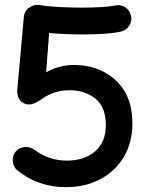

<svg xmlns="http://www.w3.org/2000/svg" viewBox="-20 -730 608 798"><path d="M524.4 -664.6C521 -679.7 513.2 -691.4 500.5 -699.7C487.3 -708 473.6 -710.4 458.5 -707C432.6 -701.7 379.9 -698.2 319.8 -698.2C286.6 -698.2 253.4 -699.2 220.7 -701.2C188 -703.1 163.6 -705.6 148.4 -708.5C131.3 -711.9 116.2 -709 102.5 -699.2C88.4 -689.5 80.6 -676.3 79.1 -660.2L51.8 -356.4C49.3 -321.8 69.3 -295.9 100.1 -295.9C117.2 -295.9 129.9 -303.7 144 -312C177.7 -336.9 217.3 -355 268.1 -355C312 -355 348.1 -343.3 377 -319.8C405.8 -295.9 419.9 -259.3 419.9 -210C419.9 -163.6 405.3 -127.4 376 -101.6C346.2 -75.7 307.1 -62.5 257.8 -62.5C205.1 -62.5 162.1 -78.6 122.6 -107.9C110.4 -116.2 96.7 -120.1 81.5 -118.7C66.4 -117.2 53.7 -110.8 44.4 -99.1C35.2 -87.4 31.2 -73.7 33.2 -58.6C34.7 -43 41.5 -30.3 53.2 -21C110.8 24.9 177.7 47.9 253.9 47.9C307.1 47.9 354.5 37.1 396 15.1C479 -28.3 530.3 -109.4 530.3 -216.8C530.3 -270 519.5 -314.9 497.6 -351.1C453.6 -422.9 376 -460 286.6 -460C245.1 -460 203.1 -448.2 171.9 -429.2L184.1 -592.8C227.5 -588.9 274.4 -586.9 324.2 -586.9C393.1 -586.9 444.8 -590.3 481.9 -598.6C497.1 -602.1 508.8 -609.9 517.1 -623C525.4 -635.7 527.8 -649.4 524.4 -664.6Z"/></svg>

Font: Mikhak SemiBold
Style: Regular
Weight: 600
Designer: Amin Abedi
Version: Version 3.2